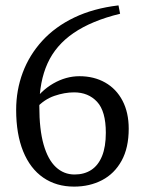

<svg xmlns="http://www.w3.org/2000/svg" viewBox="-20 -680 537 713"><path d="M257 -32Q293 -32 319 -49Q345 -66 359 -100.5Q373 -135 373 -187Q373 -267 340.5 -302Q308 -337 255 -337Q220 -337 182 -324Q144 -311 114 -278L97 -292Q131 -343 178 -370Q225 -397 275 -397Q329 -397 370.5 -373.5Q412 -350 435 -306Q458 -262 458 -202Q458 -131 431.5 -83Q405 -35 359 -11Q313 13 255 13Q189 13 140.5 -20.5Q92 -54 66 -118Q40 -182 40 -272Q40 -345 64.5 -410.5Q89 -476 137 -528.5Q185 -581 256 -615Q327 -649 420 -660L426 -629Q320 -603 253.5 -557.5Q187 -512 156.5 -444.5Q126 -377 126 -285Q126 -199 142 -143Q158 -87 187.5 -59.5Q217 -32 257 -32Z"/></svg>

Font: Adobe Variable Font Prototype
Style: Regular
Weight: 389
Designer: Frank Grießhammer
Foundry: Adobe
Version: Version 1.004;hotconv 1.0.113;makeotfexe 2.5.65598